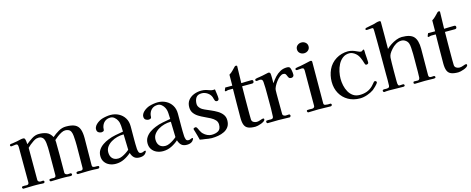

<svg xmlns="http://www.w3.org/2000/svg" viewBox="-37 -1453 5236 2136"><g transform="rotate(-15 2581.0 -385.5)"><path d="M915 -15Q915 -8 909.5 -3.5Q904 1 897 1Q887 1 877.5 0.5Q868 0 857 -1Q838 -2 820 -2Q802 -2 783 -2Q753 -2 723.5 -0.5Q694 1 665 1Q661 1 656.5 -4Q652 -9 652 -13Q652 -24 662.5 -26.5Q673 -29 686 -28Q699 -27 706 -27Q732 -27 732 -53Q732 -117 733 -180.5Q734 -244 734 -308Q734 -328 733 -359.5Q732 -391 729 -421.5Q726 -452 718 -469Q710 -489 692 -497.5Q674 -506 653 -506Q632 -506 607 -493Q582 -480 558.5 -462Q535 -444 520 -430Q522 -417 522 -402.5Q522 -388 522 -374Q522 -345 522.5 -315.5Q523 -286 523 -257Q523 -206 522.5 -155Q522 -104 522 -53Q522 -40 533.5 -33.5Q545 -27 557 -27Q565 -27 572.5 -28Q580 -29 588 -29Q593 -29 597 -24Q601 -19 601 -15Q601 -8 595.5 -3.5Q590 1 583 1Q573 1 563.5 0.5Q554 0 543 -1Q524 -2 505.5 -2Q487 -2 469 -2Q440 -2 411.5 -0.5Q383 1 354 1Q350 1 345.5 -4Q341 -9 341 -13Q341 -25 352 -27Q362 -29 372.5 -28Q383 -27 393 -27Q419 -27 419 -53Q419 -120 419.5 -186.5Q420 -253 420 -320Q420 -340 419.5 -368Q419 -396 415.5 -424Q412 -452 404 -469Q397 -485 382 -494.5Q367 -504 349 -504Q336 -504 322 -501Q306 -497 284.5 -483Q263 -469 243 -452.5Q223 -436 211 -423Q211 -331 211 -238Q211 -145 211 -53Q211 -40 221 -33.5Q231 -27 242 -27Q250 -27 257 -28Q264 -29 271 -29Q276 -29 280 -24Q284 -19 284 -15Q284 -8 278.5 -3.5Q273 1 266 1Q257 1 248 0.5Q239 0 229 -1Q211 -2 193 -2Q175 -2 157 -2Q128 -2 98 -0.5Q68 1 38 1Q33 1 29 -4Q25 -9 25 -13Q25 -25 36 -27Q47 -29 58.5 -28Q70 -27 81 -27Q108 -27 108 -53Q108 -154 107.5 -255.5Q107 -357 107 -458Q107 -472 103 -483.5Q99 -495 82 -495Q69 -495 57 -492Q45 -489 32 -489Q17 -489 17 -504Q17 -512 27 -515Q32 -517 38.5 -517Q45 -517 51 -518Q65 -520 78.5 -522.5Q92 -525 105 -527Q123 -530 141 -535Q159 -540 178 -540Q190 -540 195 -533Q202 -522 204 -500.5Q206 -479 207 -466Q238 -492 277.5 -517.5Q317 -543 359 -543Q409 -543 447 -528Q485 -513 510 -467Q543 -496 585 -520.5Q627 -545 672 -545Q739 -545 775 -527Q811 -509 825.5 -470Q840 -431 840 -367Q840 -289 838.5 -210.5Q837 -132 837 -54Q837 -39 846.5 -34Q856 -29 869.5 -29Q883 -29 893 -29Q901 -29 908 -27Q915 -25 915 -15Z M1275 -116Q1273 -160 1272.5 -205Q1272 -250 1270 -294H1261Q1230 -294 1194 -284.5Q1158 -275 1126 -256Q1094 -237 1073.5 -209Q1053 -181 1053 -145Q1053 -101 1076.5 -75.5Q1100 -50 1145 -50Q1165 -50 1190 -61Q1215 -72 1238 -87.5Q1261 -103 1275 -116ZM1460 -52Q1460 -45 1453.5 -35.5Q1447 -26 1442 -21Q1429 -9 1412 -4.5Q1395 0 1378 0Q1337 0 1315 -20Q1293 -40 1282 -77Q1245 -44 1199.5 -22Q1154 0 1103 0Q1064 0 1031 -14.5Q998 -29 977.5 -58Q957 -87 957 -128Q957 -168 977 -198Q997 -228 1028 -249Q1059 -270 1092 -283Q1135 -301 1180.5 -309.5Q1226 -318 1271 -326Q1270 -356 1268 -393Q1266 -430 1252 -457Q1242 -478 1221.5 -495.5Q1201 -513 1176 -513Q1134 -513 1107 -489Q1080 -465 1072 -424Q1071 -417 1071 -409Q1071 -401 1069 -395Q1067 -388 1057.5 -384Q1048 -380 1041 -380Q1019 -380 1003.5 -391.5Q988 -403 988 -427Q988 -440 992 -449Q998 -466 1013.5 -481.5Q1029 -497 1048.5 -508.5Q1068 -520 1084 -525Q1106 -532 1133 -536.5Q1160 -541 1182 -541Q1235 -541 1277.5 -518.5Q1320 -496 1344.5 -456Q1369 -416 1369 -361V-330Q1369 -272 1368.5 -214.5Q1368 -157 1371 -99Q1373 -80 1379 -62.5Q1385 -45 1409 -45Q1421 -45 1432.5 -51Q1444 -57 1453 -57Q1460 -57 1460 -52Z M1819 -116Q1817 -160 1816.5 -205Q1816 -250 1814 -294H1805Q1774 -294 1738 -284.5Q1702 -275 1670 -256Q1638 -237 1617.5 -209Q1597 -181 1597 -145Q1597 -101 1620.5 -75.5Q1644 -50 1689 -50Q1709 -50 1734 -61Q1759 -72 1782 -87.5Q1805 -103 1819 -116ZM2004 -52Q2004 -45 1997.5 -35.5Q1991 -26 1986 -21Q1973 -9 1956 -4.5Q1939 0 1922 0Q1881 0 1859 -20Q1837 -40 1826 -77Q1789 -44 1743.5 -22Q1698 0 1647 0Q1608 0 1575 -14.5Q1542 -29 1521.5 -58Q1501 -87 1501 -128Q1501 -168 1521 -198Q1541 -228 1572 -249Q1603 -270 1636 -283Q1679 -301 1724.5 -309.5Q1770 -318 1815 -326Q1814 -356 1812 -393Q1810 -430 1796 -457Q1786 -478 1765.5 -495.5Q1745 -513 1720 -513Q1678 -513 1651 -489Q1624 -465 1616 -424Q1615 -417 1615 -409Q1615 -401 1613 -395Q1611 -388 1601.5 -384Q1592 -380 1585 -380Q1563 -380 1547.5 -391.5Q1532 -403 1532 -427Q1532 -440 1536 -449Q1542 -466 1557.5 -481.5Q1573 -497 1592.5 -508.5Q1612 -520 1628 -525Q1650 -532 1677 -536.5Q1704 -541 1726 -541Q1779 -541 1821.5 -518.5Q1864 -496 1888.5 -456Q1913 -416 1913 -361V-330Q1913 -272 1912.5 -214.5Q1912 -157 1915 -99Q1917 -80 1923 -62.5Q1929 -45 1953 -45Q1965 -45 1976.5 -51Q1988 -57 1997 -57Q2004 -57 2004 -52Z M2425 -148Q2425 -103 2405 -74Q2385 -45 2352.5 -29Q2320 -13 2282 -6.5Q2244 0 2207 0Q2188 0 2169.5 -3Q2151 -6 2133 -9Q2118 -12 2102.5 -13Q2087 -14 2073 -18Q2066 -42 2060.5 -66.5Q2055 -91 2047 -114Q2046 -119 2041.5 -131.5Q2037 -144 2037 -148Q2037 -158 2046.5 -161Q2056 -164 2063 -164Q2068 -164 2072.5 -160Q2077 -156 2079 -152Q2084 -145 2087 -137Q2090 -129 2094 -121Q2101 -109 2107.5 -97.5Q2114 -86 2124 -77Q2142 -59 2166.5 -47.5Q2191 -36 2216 -36Q2263 -36 2293.5 -54.5Q2324 -73 2324 -125Q2324 -156 2304.5 -177.5Q2285 -199 2254 -215.5Q2223 -232 2188.5 -247.5Q2154 -263 2123 -282.5Q2092 -302 2072.5 -329.5Q2053 -357 2053 -397Q2053 -446 2079 -478Q2105 -510 2145.5 -525.5Q2186 -541 2229 -541Q2258 -541 2281.5 -534.5Q2305 -528 2332 -518Q2344 -514 2360 -514Q2365 -514 2370.5 -514Q2376 -514 2381 -515Q2384 -489 2388.5 -461.5Q2393 -434 2393 -408Q2393 -398 2387 -390.5Q2381 -383 2370 -383Q2353 -383 2347 -397Q2343 -406 2340.5 -416Q2338 -426 2335 -436Q2323 -469 2292 -490Q2261 -511 2226 -511Q2179 -511 2160 -482.5Q2141 -454 2141 -411Q2141 -395 2148 -382Q2155 -369 2166 -358Q2176 -348 2188 -341Q2200 -334 2213 -328Q2242 -315 2278.5 -299.5Q2315 -284 2348.5 -264Q2382 -244 2403.5 -215.5Q2425 -187 2425 -148Z M2825 -52Q2825 -40 2811 -30Q2797 -20 2777 -12.5Q2757 -5 2738.5 -1Q2720 3 2710 3Q2658 3 2628 -9.5Q2598 -22 2585.5 -52.5Q2573 -83 2573 -135Q2573 -218 2574 -302Q2575 -386 2576 -470H2532Q2528 -470 2524.5 -470Q2521 -470 2516 -469Q2510 -469 2504.5 -466Q2499 -463 2493 -463Q2490 -463 2486.5 -465.5Q2483 -468 2483 -471Q2483 -475 2489.5 -488.5Q2496 -502 2498 -506Q2501 -505 2509 -505H2578L2579 -631Q2603 -645 2622 -665Q2641 -685 2660 -704Q2667 -709 2673 -709Q2677 -709 2682.5 -707Q2688 -705 2687 -700L2682 -506Q2711 -507 2740.5 -508Q2770 -509 2799 -509Q2818 -509 2818 -491Q2818 -470 2797 -470H2682Q2681 -402 2680.5 -334Q2680 -266 2680 -198Q2680 -171 2680 -143.5Q2680 -116 2681 -89Q2682 -67 2699.5 -56Q2717 -45 2738 -45Q2757 -45 2780.5 -54Q2804 -63 2813 -63Q2825 -63 2825 -52Z M3266 -448Q3266 -434 3257 -426Q3248 -418 3234 -418Q3216 -418 3208.5 -428Q3201 -438 3196.5 -451Q3192 -464 3184.5 -474Q3177 -484 3158 -484Q3139 -484 3117.5 -467Q3096 -450 3077 -425Q3058 -400 3045.5 -375Q3033 -350 3032 -334Q3031 -313 3031 -291.5Q3031 -270 3031 -249Q3031 -201 3031.5 -152.5Q3032 -104 3032 -56Q3032 -43 3044 -36.5Q3056 -30 3067 -30Q3077 -30 3086 -31Q3095 -32 3105 -32Q3110 -32 3114 -27Q3118 -22 3118 -18Q3118 -12 3113.5 -5.5Q3109 1 3103 1Q3071 1 3039 -0.5Q3007 -2 2975 -2Q2944 -2 2913 -1Q2882 0 2850 0Q2845 0 2841.5 -6Q2838 -12 2838 -16Q2838 -29 2848 -31Q2859 -33 2872 -32Q2885 -31 2896 -31Q2924 -31 2925 -57Q2928 -103 2928 -149Q2928 -195 2928 -241V-315Q2928 -350 2927.5 -385Q2927 -420 2924 -455Q2923 -472 2915 -480.5Q2907 -489 2889 -489Q2881 -489 2873 -487Q2865 -485 2857 -485Q2841 -485 2841 -499Q2841 -508 2850 -511Q2860 -515 2871.5 -516Q2883 -517 2893 -519Q2933 -525 2970 -534Q2973 -534 2987 -537.5Q3001 -541 3002 -541Q3016 -541 3023 -529Q3025 -526 3026 -510Q3027 -494 3027 -473.5Q3027 -453 3027 -435.5Q3027 -418 3027 -412Q3049 -446 3076.5 -476Q3104 -506 3138.5 -525Q3173 -544 3216 -544Q3244 -544 3251.5 -529.5Q3259 -515 3262 -492Q3264 -482 3265 -470.5Q3266 -459 3266 -448Z M3593 -15Q3593 -9 3587.5 -4Q3582 1 3576 1Q3541 1 3506 -0.5Q3471 -2 3436 -2Q3407 -2 3377.5 -0.5Q3348 1 3319 1Q3314 1 3310 -4.5Q3306 -10 3306 -14Q3306 -26 3317 -27Q3329 -29 3342.5 -28Q3356 -27 3368 -27Q3381 -27 3390 -33.5Q3399 -40 3399 -53V-183L3400 -457Q3400 -471 3395.5 -480.5Q3391 -490 3374 -490Q3361 -490 3347.5 -488Q3334 -486 3320 -486Q3316 -486 3310 -488.5Q3304 -491 3304 -496Q3304 -509 3314 -511Q3327 -515 3340 -516.5Q3353 -518 3366 -520Q3394 -525 3421.5 -531.5Q3449 -538 3477 -544Q3483 -546 3488 -546Q3506 -546 3506 -531Q3506 -412 3505 -292.5Q3504 -173 3504 -53Q3504 -35 3521 -31.5Q3538 -28 3551 -28Q3559 -28 3566.5 -28.5Q3574 -29 3581 -29Q3585 -29 3589 -24Q3593 -19 3593 -15ZM3511 -708Q3511 -680 3491 -663Q3471 -646 3444 -646Q3417 -646 3397 -663Q3377 -680 3377 -708Q3377 -736 3397 -753Q3417 -770 3444 -770Q3471 -770 3491 -753Q3511 -736 3511 -708Z M4141 -126Q4141 -124 4140.5 -122Q4140 -120 4139 -118Q4130 -104 4110 -84Q4090 -64 4076 -53Q4045 -31 4000.5 -15.5Q3956 0 3916 0Q3840 0 3781.5 -33Q3723 -66 3690 -124.5Q3657 -183 3657 -259Q3657 -333 3687 -398Q3717 -463 3781 -503Q3810 -521 3845.5 -531Q3881 -541 3915 -541Q3935 -541 3954.5 -537Q3974 -533 3993 -525Q4007 -520 4027 -510Q4047 -500 4060 -500Q4069 -500 4077.5 -507.5Q4086 -515 4091 -515Q4095 -515 4097 -511Q4099 -501 4099 -490Q4099 -479 4099 -469Q4101 -444 4102.5 -420Q4104 -396 4105 -372Q4105 -370 4105 -367.5Q4105 -365 4105 -363Q4105 -353 4096.5 -348.5Q4088 -344 4080 -344Q4071 -344 4067 -352.5Q4063 -361 4061 -368Q4053 -398 4038.5 -431Q4024 -464 4000 -485Q3987 -497 3967.5 -506.5Q3948 -516 3929 -516Q3883 -516 3851 -491.5Q3819 -467 3799 -428.5Q3779 -390 3770 -347Q3761 -304 3761 -266Q3761 -229 3769.5 -189Q3778 -149 3797 -115Q3816 -81 3847 -59.5Q3878 -38 3923 -38Q3967 -38 4004.5 -51.5Q4042 -65 4074 -96Q4084 -105 4092 -116Q4100 -127 4110 -137Q4116 -143 4122 -143Q4130 -143 4135.5 -138.5Q4141 -134 4141 -126Z M4786 -12Q4786 -5 4778.5 -2.5Q4771 0 4766 0Q4741 0 4715 -1Q4689 -2 4663 -2Q4634 -2 4604.5 -0.5Q4575 1 4546 1Q4542 1 4537.5 -3Q4533 -7 4533 -11Q4533 -16 4535.5 -21.5Q4538 -27 4545 -27Q4556 -27 4566.5 -26.5Q4577 -26 4587 -26Q4598 -26 4603.5 -34.5Q4609 -43 4610 -53Q4612 -88 4612 -123.5Q4612 -159 4612 -193Q4612 -213 4612.5 -248.5Q4613 -284 4612.5 -324Q4612 -364 4609.5 -397.5Q4607 -431 4601 -447Q4593 -471 4571 -486.5Q4549 -502 4523 -502Q4490 -502 4459 -483.5Q4428 -465 4407 -440Q4382 -412 4371.5 -392Q4361 -372 4359 -349.5Q4357 -327 4357 -290Q4356 -244 4356 -198.5Q4356 -153 4356 -107Q4356 -94 4356 -80.5Q4356 -67 4357 -53Q4358 -45 4361.5 -35.5Q4365 -26 4375 -26H4379Q4388 -26 4397 -27Q4406 -28 4415 -28Q4431 -28 4431 -11Q4431 -6 4425.5 -3Q4420 0 4415 0Q4381 0 4348 -1Q4315 -2 4282 -2Q4265 -2 4247 -2.5Q4229 -3 4212 -1Q4208 0 4204 0.5Q4200 1 4195 1Q4188 1 4184 -4Q4180 -9 4180 -16Q4180 -22 4185.5 -25.5Q4191 -29 4196 -29Q4203 -29 4210 -28.5Q4217 -28 4224 -28Q4238 -28 4249.5 -32.5Q4261 -37 4262 -53Q4264 -85 4263.5 -118Q4263 -151 4263 -182Q4263 -245 4263 -308Q4263 -371 4263 -433Q4263 -496 4262.5 -559Q4262 -622 4261 -685Q4261 -694 4259.5 -707Q4258 -720 4245 -720Q4231 -720 4216 -718Q4201 -716 4187 -716Q4182 -716 4176.5 -718Q4171 -720 4171 -726Q4171 -737 4182 -740Q4205 -746 4227.5 -749.5Q4250 -753 4272 -758Q4289 -763 4308 -768.5Q4327 -774 4343 -774Q4358 -774 4358 -761Q4358 -683 4358 -605.5Q4358 -528 4357 -451Q4379 -473 4409.5 -493Q4440 -513 4474 -526.5Q4508 -540 4539 -540Q4638 -540 4676 -497.5Q4714 -455 4714 -358Q4714 -282 4713 -206Q4712 -130 4712 -53Q4712 -26 4740 -26Q4748 -26 4756 -27Q4764 -28 4771 -28Q4777 -28 4781.5 -23Q4786 -18 4786 -12Z M5161 -52Q5161 -40 5147 -30Q5133 -20 5113 -12.5Q5093 -5 5074.5 -1Q5056 3 5046 3Q4994 3 4964 -9.5Q4934 -22 4921.5 -52.5Q4909 -83 4909 -135Q4909 -218 4910 -302Q4911 -386 4912 -470H4868Q4864 -470 4860.5 -470Q4857 -470 4852 -469Q4846 -469 4840.5 -466Q4835 -463 4829 -463Q4826 -463 4822.5 -465.5Q4819 -468 4819 -471Q4819 -475 4825.5 -488.5Q4832 -502 4834 -506Q4837 -505 4845 -505H4914L4915 -631Q4939 -645 4958 -665Q4977 -685 4996 -704Q5003 -709 5009 -709Q5013 -709 5018.5 -707Q5024 -705 5023 -700L5018 -506Q5047 -507 5076.5 -508Q5106 -509 5135 -509Q5154 -509 5154 -491Q5154 -470 5133 -470H5018Q5017 -402 5016.5 -334Q5016 -266 5016 -198Q5016 -171 5016 -143.5Q5016 -116 5017 -89Q5018 -67 5035.5 -56Q5053 -45 5074 -45Q5093 -45 5116.5 -54Q5140 -63 5149 -63Q5161 -63 5161 -52Z"/></g></svg>

Font: Kaisei Tokumin Medium
Style: Regular
Weight: 500
Designer: Font-Kai,
Foundry: KAZUO KANAI
Version: Version 5.003